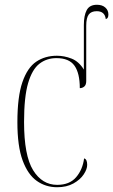

<svg xmlns="http://www.w3.org/2000/svg" viewBox="-20 -776 475 806"><path d="M220 10Q172 10 134.5 -16.5Q97 -43 75 -102.5Q53 -162 53 -263Q53 -370 74 -431Q95 -492 132 -517Q169 -542 219 -542Q250 -542 280.5 -530Q311 -518 332 -484V-671Q332 -711 344 -733.5Q356 -756 387 -756Q409 -756 422 -744.5Q435 -733 435 -715Q435 -698 424 -696Q420 -729 386 -729Q363 -729 352.5 -715Q342 -701 342 -668V-436Q342 -420 334 -413Q326 -406 315 -406Q315 -469 292.5 -500.5Q270 -532 217 -532Q176 -532 145.5 -508.5Q115 -485 98 -427Q81 -369 81 -264Q81 -123 119 -61.5Q157 0 220 0Q272 0 299.5 -32Q327 -64 333 -111Q346 -108 346 -84Q346 -66 331.5 -44Q317 -22 288.5 -6Q260 10 220 10Z"/></svg>

Font: Noto Serif Display Condensed Thin
Style: Regular
Weight: 100
Width: 3
Designer: Monotype Design Team
Foundry: Monotype Imaging Inc.
Version: Version 2.009